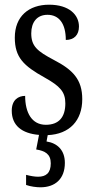

<svg xmlns="http://www.w3.org/2000/svg" viewBox="-20 -565 401 817"><path d="M152 232C214 232 256 197 256 128C256 74 224 44 178 37L183 10C276 6 330 -52 330 -143C330 -227 290 -268 209 -310C139 -347 113 -368 113 -423C113 -470 137 -502 182 -502C231 -502 260 -465 260 -395C296 -395 316 -417 316 -452C316 -502 274 -545 189 -545C102 -545 43 -495 43 -405C43 -321 80 -285 170 -235C236 -198 258 -174 258 -125C258 -67 231 -34 175 -34C115 -34 87 -86 87 -157C58 -157 30 -140 30 -94C30 -31 73 3 146 9L134 71C171 77 196 90 196 130C196 172 175 187 142 187C128 187 110 184 91 179V222C110 229 136 232 152 232Z"/></svg>

Font: Noto Serif Georgian ExtraCondensed
Style: Regular
Weight: 400
Width: 2
Designer: Monotype Design Team, Akaki Razmadze
Foundry: Google LLC
Version: Version 2.003